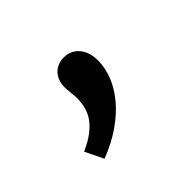

<svg xmlns="http://www.w3.org/2000/svg" viewBox="-79 -870 707 707"><g transform="rotate(-45 275.0 -516.0)"><path d="M99.1 -402.8Q135.3 -418.9 158.7 -436.8Q182.1 -454.6 195.8 -474.4Q209.5 -494.1 214.8 -515.9Q220.2 -537.6 220.2 -561Q220.2 -575.2 218 -591.6Q215.8 -607.9 215.8 -622.1Q215.8 -639.6 221.4 -654.3Q227.1 -668.9 236.8 -679.2Q246.6 -689.5 260.3 -695.3Q273.9 -701.2 290 -701.2Q312 -701.2 327.6 -692.9Q343.3 -684.6 353.3 -671.1Q363.3 -657.7 368.2 -640.4Q373 -623 373 -605Q373 -566.9 357.9 -527.8Q342.8 -488.8 312.7 -452.6Q282.7 -416.5 238 -385.3Q193.4 -354 133.8 -331.1Z"/></g></svg>

Font: Code New Roman
Style: Bold
Weight: 700
Monospace: yes
Designer: Sam Radian
Foundry: Code New Roman
Version: Version 1.508 October 19, 2014